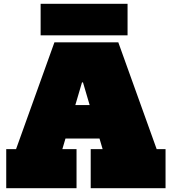

<svg xmlns="http://www.w3.org/2000/svg" viewBox="-20 -996 909 1016"><path d="M650 -440V-263H194V-440ZM809 -207H856V0H460V-207H523L372 -720L474 -560H376L461 -720L310 -207H385V0H13V-207H65L268 -772H606ZM655 -976V-809H195V-976Z"/></svg>

Font: Hepta Slab Black
Style: Regular
Weight: 900
Designer: Michael LaGattuta
Foundry: Michael LaGattuta
Version: Version 1.102